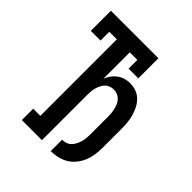

<svg xmlns="http://www.w3.org/2000/svg" viewBox="-203 -867 1006 1006"><g transform="rotate(45 300.0 -363.5)"><path d="M336 8V-76Q350 -76 363.5 -80.5Q377 -85 387 -95Q397 -105 403.5 -117.5Q410 -130 414 -143.5Q418 -157 419.5 -171Q421 -185 421 -199V-334Q421 -347 419.5 -360.5Q418 -374 414.5 -387Q411 -400 405.5 -412.5Q400 -425 390.5 -434.5Q381 -444 368 -449Q355 -454 342 -454Q328 -454 315 -449Q302 -444 293 -434.5Q284 -425 278 -412.5Q272 -400 268.5 -387Q265 -374 264 -360.5Q263 -347 263 -334V0H114V-84H167V-651H111V-586H39V-735H391V-586H319V-651H263V-455Q270 -473 281 -488.5Q292 -504 307.5 -515.5Q323 -527 341.5 -532.5Q360 -538 379 -538Q402 -538 424.5 -530Q447 -522 463 -505.5Q479 -489 489.5 -468Q500 -447 506 -425Q512 -403 514 -380Q516 -357 516 -334V-199Q516 -173 512.5 -147Q509 -121 499.5 -97Q490 -73 473.5 -52Q457 -31 435 -17.5Q413 -4 387.5 2Q362 8 336 8Z"/></g></svg>

Font: Iosevka Slab Medium Extended
Style: Regular
Weight: 500
Width: 7
Monospace: yes
Designer: Belleve Invis
Foundry: Belleve Invis
Version: Version 11.1.1; ttfautohint (v1.8.3)